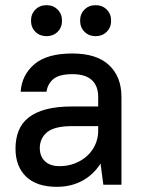

<svg xmlns="http://www.w3.org/2000/svg" viewBox="-20 -715 560 743"><path d="M200 8Q122 8 81 -31.5Q40 -71 40 -140Q40 -178 52 -208.5Q64 -239 90.5 -260Q117 -281 158.5 -292Q200 -303 260 -303H360V-340Q360 -382 335.5 -405Q311 -428 260 -428Q209 -428 186.5 -409Q164 -390 160 -360H60Q64 -424 112.5 -466Q161 -508 260 -508Q354 -508 402 -463Q450 -418 450 -340V0H380L369 -82Q342 -39 298.5 -15.5Q255 8 200 8ZM210 -72Q243 -72 270.5 -83Q298 -94 318 -112.5Q338 -131 349 -156Q360 -181 360 -209V-227H260Q191 -227 162.5 -203.5Q134 -180 134 -142Q134 -110 154 -91Q174 -72 210 -72ZM160 -575Q134 -575 117 -592Q100 -609 100 -635Q100 -661 117 -678Q134 -695 160 -695Q186 -695 203 -678Q220 -661 220 -635Q220 -609 203 -592Q186 -575 160 -575ZM350 -575Q324 -575 307 -592Q290 -609 290 -635Q290 -661 307 -678Q324 -695 350 -695Q376 -695 393 -678Q410 -661 410 -635Q410 -609 393 -592Q376 -575 350 -575Z"/></svg>

Font: PT Root UI Web Medium
Style: Regular
Weight: 500
Designer: Vitaly Kuzmin
Foundry: ParaType Ltd.
Version: Version 1.001W